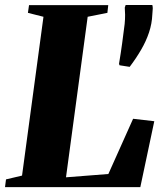

<svg xmlns="http://www.w3.org/2000/svg" viewBox="-34 -764 660 784"><path d="M-13.5 0 -9.5 -31.5 56 -47 143.5 -695.5 80 -711.5 84.5 -743H408L404.5 -711.5L324 -695.5L235.5 -40L408.5 -53.5L509.5 -279L596 -269L539 0ZM495.5 -491 454 -497.5 452 -503.5Q459.5 -548 464.8 -587.5Q470 -627 475 -666Q477 -686.5 476.8 -704Q476.5 -721.5 475.5 -733L479 -743.5H588Q590 -735.5 589.8 -729.5Q589.5 -723.5 588 -705Q586.5 -667.5 574.5 -631.5Q562.5 -595.5 542.2 -560.8Q522 -526 495.5 -491Z"/></svg>

Font: Merriweather 96pt Black
Style: Italic
Weight: 900
Italic angle: -7.8°
Version: Version 2.101